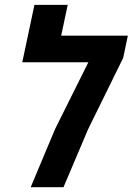

<svg xmlns="http://www.w3.org/2000/svg" viewBox="-20 -780 553 800"><path d="M107.9 0 209.5 -242.2 348.1 -520.5H72.8L123.5 -759.8H262.2L234.9 -631.3H512.7L493.2 -538.6L346.7 -240.7L244.6 0Z"/></svg>

Font: Open Sans SemiCondensed
Style: Bold Italic
Weight: 700
Width: 4
Italic angle: -12°
Designer: Monotype Design Team
Foundry: Monotype Imaging Inc.
Version: Version 3.003